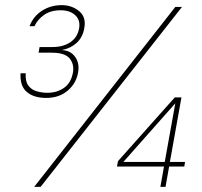

<svg xmlns="http://www.w3.org/2000/svg" viewBox="-20 -727 784 747"><path d="M160 -346Q111 -346 84 -369.5Q57 -393 60 -442H80Q78 -411 90 -394.5Q102 -378 122.5 -372Q143 -366 164 -366Q202 -366 229.5 -385.5Q257 -405 264 -446Q269 -478 250.5 -500Q232 -522 181 -522H130L134 -544H185Q226 -544 254 -563Q282 -582 288 -618Q293 -649 272.5 -668Q252 -687 216 -687Q177 -687 151.5 -669Q126 -651 114 -625H95Q109 -663 143 -685Q177 -707 220 -707Q259 -707 287.5 -684Q316 -661 308 -618Q302 -582 278.5 -560.5Q255 -539 223 -533V-532Q255 -530 272.5 -505.5Q290 -481 284 -446Q277 -403 243.5 -374.5Q210 -346 160 -346ZM113 0 662 -700H688L138 0ZM604 0 618 -79H435L439 -100L660 -348H686L641 -97H700L697 -79H638L624 0ZM460 -97H621L662 -325Z"/></svg>

Font: DM Sans 10pt Thin
Style: Italic
Weight: 250
Italic angle: -10°
Version: Version 4.004;gftools[0.9.30]